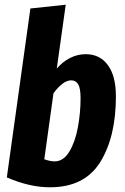

<svg xmlns="http://www.w3.org/2000/svg" viewBox="-20 -778 532 815"><path d="M472 -369Q472 -197 405.5 -90Q339 17 192 17Q105 17 9 -25L109 -742L259 -758L221 -487Q246 -516 277.5 -532Q309 -548 344 -548Q404 -548 438 -501.5Q472 -455 472 -369ZM207 -382 168 -102Q193 -93 212 -93Q249 -93 274 -134Q299 -175 310.5 -237Q322 -299 322 -361Q322 -403 312 -420Q302 -437 282 -437Q264 -437 244.5 -422Q225 -407 207 -382Z"/></svg>

Font: Fira Sans Extra Condensed
Style: Bold Italic
Weight: 700
Width: 3
Italic angle: -8°
Designer: Carrois Corporate & Edenspiekermann AG
Foundry: Carrois Corporate GbR & Edenspiekermann AG
Version: Version 4.203